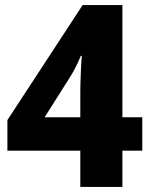

<svg xmlns="http://www.w3.org/2000/svg" viewBox="-20 -733 610 753"><path d="M295 0H460V-142H538V-273H460V-713H304L9 -262V-142H295ZM155 -273 258 -436C271 -457 284 -483 297 -514H301C299 -509 295 -409 295 -378V-273Z"/></svg>

Font: Kathrein 85 Heavy
Style: Regular
Weight: 900
Designer: Lazydogs Typefoundry, based on Open Sans by Ascender Corporation
Foundry: Lazydogs Typefoundry
Version: Version 1.003;PS 001.003;hotconv 1.0.88;makeotf.lib2.5.64775